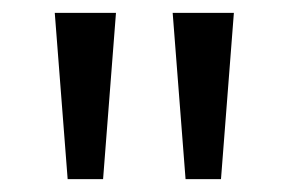

<svg xmlns="http://www.w3.org/2000/svg" viewBox="-20 -734 448 298"><path d="M160 -714 140 -456H85L65 -714ZM343 -714 323 -456H268L248 -714Z"/></svg>

Font: Noto Sans Thai
Style: Regular
Weight: 400
Designer: Monotype Design Team
Foundry: Monotype Imaging Inc.
Version: Version 2.001